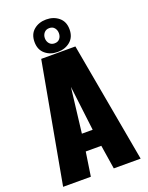

<svg xmlns="http://www.w3.org/2000/svg" viewBox="-185 -1126 939 1217"><g transform="rotate(-20 284.0 -517.0)"><path d="M330.6 -924.3Q330.6 -945.3 318.4 -960.4Q306.2 -975.6 283.7 -975.6Q261.2 -975.6 248.5 -960.4Q235.8 -945.3 235.8 -924.3Q235.8 -903.3 248.5 -888.2Q261.2 -873 283.7 -873Q306.2 -873 318.4 -887.9Q330.6 -902.8 330.6 -924.3ZM283.7 -814.9Q233.9 -814.9 200 -843.5Q166 -872.1 166 -924.3Q166 -977.1 200 -1005.4Q233.9 -1033.7 283.7 -1033.7Q333.5 -1033.7 367.9 -1005.1Q402.3 -976.6 402.3 -924.3Q402.3 -872.1 368.2 -843.5Q334 -814.9 283.7 -814.9ZM249.5 -275.9H322.3L285.6 -578.1ZM22.5 0 169.4 -809.6H399.9L545.4 0H364.3L338.9 -161.6H233.9L209.5 0Z"/></g></svg>

Font: Oswald
Style: Heavy
Weight: 800
Designer: Vernon Adams
Foundry: Vernon Adams
Version: 3.0; ttfautohint (v0.95) -l 8 -r 50 -G 200 -x 0 -w "G" -W -c